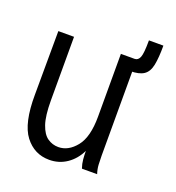

<svg xmlns="http://www.w3.org/2000/svg" viewBox="-106 -627 663 724"><g transform="rotate(20 225.0 -265.0)"><path d="M170 11Q110 11 72.5 -38Q35 -87 36 -202L37 -457H100V-202Q100 -140 111.5 -106.5Q123 -73 142.5 -59.5Q162 -46 186 -46Q226 -46 257 -84.5Q288 -123 288 -205V-457H351V-71Q351 -53 352 -35.5Q353 -18 359 0H298Q292 -17 290.5 -34Q289 -51 289 -68Q271 -31 240 -10Q209 11 170 11ZM428 -541Q428 -492 422 -462.5Q416 -433 397.5 -420.5Q379 -408 343 -408V-457Q357 -457 363.5 -473Q370 -489 370 -541Z"/></g></svg>

Font: Inconsolata SemiCondensed
Style: Regular
Weight: 400
Width: 4
Monospace: yes
Designer: Raph Levien, Cyreal, Brenton Simpson
Foundry: Raph Levien, Cyreal, Google
Version: Version 3.000; ttfautohint (v1.8.2.53-6de2)